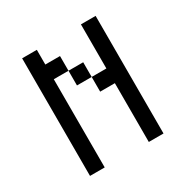

<svg xmlns="http://www.w3.org/2000/svg" viewBox="-123 -603 684 707"><g transform="rotate(-30 219.0 -250.0)"><path d="M62.5 -500V0H125V-375H187.5V-437.5H125V-500ZM187.5 -375V-312.5H250V-375ZM250 -312.5V-250H312.5V0H375V-500H312.5V-312.5Z"/></g></svg>

Font: Medodica
Style: Regular
Weight: 400
Version: Version 001.000